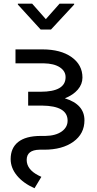

<svg xmlns="http://www.w3.org/2000/svg" viewBox="-20 -793 522 1029"><path d="M331.5 -379.4Q331.5 -412.1 300.5 -432.4Q269.5 -452.6 214.8 -453.6H63V-528.3H207Q305.7 -528.3 363.8 -486.8Q421.9 -445.3 421.9 -377.4Q421.9 -341.8 397 -312.7Q372.1 -283.7 327.6 -266.1Q432.6 -233.9 432.6 -148.4Q432.6 -76.2 373.3 -33.4Q314 9.3 216.3 9.3H191.9Q123 10.7 123 64Q123 115.2 186.5 147.5L201.7 154.8L165 215.8Q104.5 189 70.8 147.9Q37.1 106.9 37.1 59.6Q37.1 0 77.4 -32Q117.7 -64 196.8 -64.5H223.1Q278.8 -65.4 311.5 -88.9Q342.3 -111.3 342.3 -146.5Q342.3 -225.6 205.6 -227.1H130.9V-301.3H197.3Q331.5 -301.3 331.5 -379.4ZM225.6 -690.4 299.3 -773.4H377.4V-768.6L253.4 -634.8H197.8L75.7 -768.6V-773.4H152.3Z"/></svg>

Font: SteelSelectRoboto
Style: Roboto-Regular
Weight: 400
Designer: Google
Version: Version 2.137; 2017